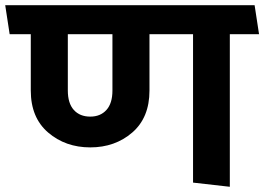

<svg xmlns="http://www.w3.org/2000/svg" viewBox="-31 -700 1013 736"><path d="M709 0V-569H542V-353Q542 -249 476 -192Q410 -135 315 -135Q220 -135 153.5 -192Q87 -249 87 -353V-569H6L-11 -680H945L962 -569H850V16ZM229 -353Q229 -304 252 -278.5Q275 -253 315 -253Q354 -253 377 -278.5Q400 -304 400 -353V-569H229Z"/></svg>

Font: Palanquin
Style: Bold
Weight: 700
Designer: Pria Ravichandran
Version: Version 1.0.4